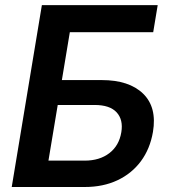

<svg xmlns="http://www.w3.org/2000/svg" viewBox="-20 -748 684 768"><path d="M26.9 0 147.5 -727.5H610.8L592.8 -619.1H259.3L227.5 -427.7H386.7Q496.6 -427.7 552.5 -373.3Q608.4 -318.8 591.8 -220.2Q580.1 -152.3 543.5 -103Q506.8 -53.7 449.7 -26.9Q392.6 0 318.8 0ZM173.8 -105.5H318.8Q378.4 -105.5 417.5 -135.5Q456.5 -165.5 465.3 -219.2Q473.6 -269 446.5 -298.6Q419.4 -328.1 358.4 -328.1H210.9Z"/></svg>

Font: Inter 16pt SemiBold
Style: Italic
Weight: 600
Italic angle: -9.3988°
Version: Version 4.001;git-66647c0bb